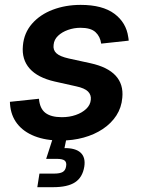

<svg xmlns="http://www.w3.org/2000/svg" viewBox="-20 -570 584 794"><path d="M231.4 11.2Q169.4 11.2 123.3 -6.8Q77.1 -24.9 51 -58.6Q24.9 -92.3 21.5 -139.2Q21.5 -141.6 21.2 -144Q21 -146.5 21 -148.9L141.1 -161.6Q144.5 -121.1 167.7 -103.3Q190.9 -85.4 235.8 -85.4Q267.1 -85.4 293.2 -94.5Q319.3 -103.5 336.4 -119.6Q353.5 -135.7 355.5 -157.2Q357.9 -177.7 343.8 -191.7Q329.6 -205.6 295.4 -212.9L206.1 -232.9Q135.7 -249 102.5 -286.6Q69.3 -324.2 74.7 -380.9Q79.1 -433.6 112.3 -471.7Q145.5 -509.8 198.2 -529.8Q251 -549.8 313.5 -549.8Q403.8 -549.8 452.9 -513.2Q502 -476.6 510.3 -417Q510.7 -413.6 511.5 -409.7Q512.2 -405.8 512.2 -401.9L398.4 -389.6Q394.5 -418.9 375 -437Q355.5 -455.1 313 -455.1Q286.1 -455.1 261.2 -446.3Q236.3 -437.5 220 -421.9Q203.6 -406.2 201.7 -384.8Q198.7 -363.3 213.1 -349.9Q227.5 -336.4 264.6 -328.1L354 -308.6Q425.3 -293 458.3 -257.1Q491.2 -221.2 485.8 -166Q482.4 -125 461.2 -92.3Q439.9 -59.6 405 -36.4Q370.1 -13.2 325.7 -1Q281.2 11.2 231.4 11.2ZM134.3 204.1 143.1 147.9H203.6Q228 147.9 239.5 141.1Q251 134.3 253.4 117.7Q256.3 101.6 247.6 94.2Q238.8 86.9 213.9 86.9H170.9L206.1 -22H258.8L255.4 0L246.6 42.5Q292.5 42 313.5 61.5Q334.5 81.1 328.6 119.1Q321.3 163.6 290.5 183.8Q259.8 204.1 199.2 204.1Z"/></svg>

Font: Inter 16pt SemiBold
Style: Italic
Weight: 600
Italic angle: -9.3988°
Version: Version 4.001;git-66647c0bb